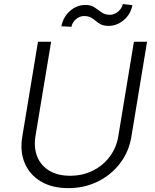

<svg xmlns="http://www.w3.org/2000/svg" viewBox="-20 -938 784 970"><path d="M656.6 -727.3H723L643.5 -245.7Q631 -171.5 586.6 -113.1Q542.3 -54.7 474.6 -21.1Q407 12.4 324.9 12.4Q243.3 12.4 186.8 -21.1Q130.3 -54.7 105.3 -113.1Q80.3 -171.5 92.3 -245.7L171.9 -727.3H238.3L159.1 -250.4Q149.9 -192.5 168 -147.2Q186.1 -101.9 228.5 -76Q271 -50.1 334.2 -50.1Q397.7 -50.1 449.4 -76Q501.1 -101.9 534.8 -147.2Q568.5 -192.5 577.8 -250.4ZM340.6 -802.6 290.1 -805.4Q299.4 -852.6 333.8 -882.8Q368.3 -913 410.9 -913Q440 -913 457.9 -900.6Q475.9 -888.1 492.9 -875.7Q509.9 -863.3 535.5 -863.3Q557.2 -863.3 576.2 -878.9Q595.2 -894.5 600.5 -917.6L649.1 -911.9Q639.2 -864.3 604.6 -835.8Q570 -807.2 528.8 -807.2Q505 -807.2 490.2 -814.6Q475.5 -822.1 464.1 -832Q452.8 -842 439.5 -849.4Q426.1 -856.9 404.8 -856.9Q382.1 -856.9 364 -841.3Q345.9 -825.6 340.6 -802.6Z"/></svg>

Font: Inter Light  BETA
Style: Italic
Weight: 300
Italic angle: 9.39999°
Designer: Rasmus Andersson
Foundry: rsms
Version: Version 3.011;git-f93a4a705